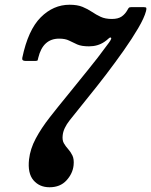

<svg xmlns="http://www.w3.org/2000/svg" viewBox="-20 -780 638 810"><path d="M74 -536Q98.5 -653.5 151.8 -706.8Q205 -760 273.5 -760Q306.5 -760 328.2 -751Q350 -742 367.8 -730Q385.5 -718 404.8 -709Q424 -700 452 -700Q478.5 -700 493.5 -710.5Q508.5 -721 518 -738.5Q521 -744.5 523.8 -747.2Q526.5 -750 535.5 -750H585Q596 -750 597.2 -746.5Q598.5 -743 596 -733Q588.5 -704.5 563 -661Q537.5 -617.5 501.8 -566.8Q466 -516 427 -465Q388 -414 352.5 -370.5Q301 -306.5 274.2 -272.8Q247.5 -239 244.5 -209.5Q242 -188.5 249.5 -175.5Q257 -162.5 267.5 -151Q278 -139.5 285.5 -124Q293 -108.5 290.5 -83Q287 -48 260.5 -19Q234 10 189 10Q146.5 10 121.2 -19.5Q96 -49 102.5 -107.5Q107.5 -152 130.8 -195.5Q154 -239 189.8 -284.8Q225.5 -330.5 267 -381Q305 -428.5 349.5 -483Q394 -537.5 431 -588.5Q440 -600 445.5 -608.8Q451 -617.5 448.5 -620.5Q445.5 -624.5 437.5 -617Q429.5 -609.5 420.5 -603.5Q392.5 -584.5 355.5 -584.5Q324 -584.5 305.8 -592.5Q287.5 -600.5 271.5 -608.8Q255.5 -617 229.5 -617Q161 -617 141.5 -536.5Q140 -529.5 139 -526.2Q138 -523 130 -523H87Q71.5 -523 74 -536Z"/></svg>

Font: Besley* Narrow
Style: Bold Italic
Weight: 700
Width: 4
Italic angle: -13°
Designer: Owen Earl
Foundry: indestructible type*
Version: Version 3.000; ttfautohint (v1.8.3)